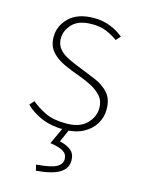

<svg xmlns="http://www.w3.org/2000/svg" viewBox="-109 -554 618 834"><g transform="rotate(15 200.0 -137.0)"><path d="M208 12Q151 12 107.5 -6Q64 -24 34 -54L52 -74Q82 -49 117.5 -32.5Q153 -16 210 -16Q270 -16 301 -47Q332 -78 332 -118Q332 -150 313.5 -171Q295 -192 267.5 -206Q240 -220 212 -230Q175 -243 140 -259Q105 -275 82.5 -300Q60 -325 60 -366Q60 -416 98.5 -453Q137 -490 210 -490Q249 -490 283 -476.5Q317 -463 342 -442L324 -422Q300 -439 273 -450.5Q246 -462 208 -462Q148 -462 120 -432.5Q92 -403 92 -368Q92 -339 108 -320.5Q124 -302 149.5 -289.5Q175 -277 204 -266Q242 -251 279 -235.5Q316 -220 340 -193.5Q364 -167 364 -120Q364 -85 346 -55Q328 -25 293 -6.5Q258 12 208 12ZM136 216 130 190Q196 185 220 171.5Q244 158 244 136Q244 113 225.5 101.5Q207 90 166 84L206 -2H234L204 66Q236 73 255 88.5Q274 104 274 134Q274 171 239 191Q204 211 136 216Z"/></g></svg>

Font: Source Sans 3
Style: Regular
Weight: 200
Designer: Paul D. Hunt
Foundry: Adobe
Version: Version 3.046;hotconv 1.0.118;makeotfexe 2.5.65603